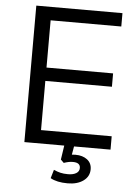

<svg xmlns="http://www.w3.org/2000/svg" viewBox="-60 -750 702 988"><g transform="rotate(5 291.5 -256.5)"><path d="M87 0V-705H532V-636H167V-392H511V-323H167V-69H532V0ZM327 192Q271 192 238 173L251 129Q269 137 285.5 141Q302 145 325 145Q351 145 367 135.5Q383 126 383 108Q383 80 345 80Q334 80 323.5 82Q313 84 298 89L282 73L296 -20H347L336 43Q346 42 355 42Q392 42 415.5 60Q439 78 439 110Q439 147 408 169.5Q377 192 327 192Z"/></g></svg>

Font: Nunito Sans
Style: Regular
Weight: 400
Designer: Vernon Adams
Foundry: Vernon Adams
Version: Version 3.101; ttfautohint (v1.8.4.7-5d5b);gftools[0.9.27]